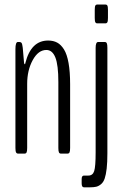

<svg xmlns="http://www.w3.org/2000/svg" viewBox="-20 -676 542 845"><path d="M349.6 148.4Q339.4 148.4 339.4 131.3V111.8Q339.4 96.7 349.6 96.7H368.7Q388.2 96.7 394.5 76.9Q400.9 57.1 400.9 -5.4V-465.3Q400.9 -491.2 412.1 -491.2Q412.1 -491.2 440.9 -491.2Q447.3 -491.2 450 -485.8Q452.6 -480.5 452.6 -465.3V-1.5Q452.6 38.6 449.5 65.9Q446.3 93.3 440.7 109.6Q435.1 126 424.8 134.5Q414.6 143.1 403.6 145.8Q392.6 148.4 375.5 148.4ZM408.2 -573.2Q402.3 -573.2 399.7 -577.9Q397 -582.5 397 -597.2V-632.3Q397 -647 399.7 -651.6Q402.3 -656.2 408.2 -656.2H443.8Q449.7 -656.2 452.4 -651.6Q455.1 -647 455.1 -632.3V-597.2Q455.1 -582.5 452.4 -577.9Q449.7 -573.2 443.8 -573.2ZM59.6 0Q53.7 0 50.8 -5.1Q47.9 -10.3 47.9 -24.9V-459.5Q47.9 -491.2 58.6 -491.2H65.4Q71.8 -491.2 75 -486.8Q78.1 -482.4 80.1 -465.8L85.9 -398.9Q87.4 -393.1 89.4 -393.1Q90.8 -393.1 91.8 -399.4Q116.7 -497.6 191.9 -497.6Q214.8 -497.6 231.7 -488.5Q248.5 -479.5 261.7 -458.3Q274.9 -437 281.7 -398.7Q288.6 -360.4 288.6 -305.2V-24.9Q288.6 -10.3 285.9 -5.1Q283.2 0 277.3 0H248Q242.2 0 239.5 -5.1Q236.8 -10.3 236.8 -24.9V-314.9Q236.8 -390.1 223.6 -423.1Q210.4 -456.1 184.1 -456.1Q148.4 -456.1 124 -411.4Q99.6 -366.7 99.6 -307.1V-24.9Q99.6 -10.3 96.9 -5.1Q94.2 0 88.4 0Z"/></svg>

Font: BenchNine Light
Style: Regular
Weight: 300
Version: Version 1 ; ttfautohint (v0.92.18-e454-dirty) -l 8 -r 50 -G 